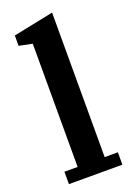

<svg xmlns="http://www.w3.org/2000/svg" viewBox="-146 -817 610 874"><g transform="rotate(-20 159.0 -380.0)"><path d="M30 -60H94V-657L30 -670V-720L225 -760V-60H289V0H30Z"/></g></svg>

Font: IBM Plex Serif SemiBold
Style: Regular
Weight: 600
Designer: Mike Abbink, Paul van der Laan, Pieter van Rosmalen
Foundry: Bold Monday
Version: Version 2.5